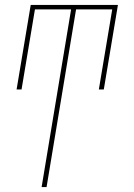

<svg xmlns="http://www.w3.org/2000/svg" viewBox="-20 -540 540 775"><path d="M148 215 267 -502H121L67 -179H47L104 -520H456L399 -179H379L433 -502H287L168 215Z"/></svg>

Font: Iosevka Curly Slab Thin
Style: Italic
Weight: 100
Italic angle: -9°
Monospace: yes
Designer: Belleve Invis
Foundry: Belleve Invis
Version: Version 22.1.2; ttfautohint (v1.8.4)